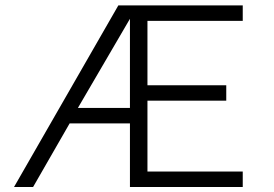

<svg xmlns="http://www.w3.org/2000/svg" viewBox="-20 -708 1040 728"><path d="M428.7 -687.5 33.2 1H105.5L244.1 -240.2H472.7V1H900.4V-57.6H539.1V-326.2H837.9V-384.8H539.1V-628.9H900.4V-687.5ZM472.7 -636.7V-298.8H275.4Z"/></svg>

Font: DotumChe
Style: Regular
Weight: 400
Monospace: yes
Version: Version 2.21